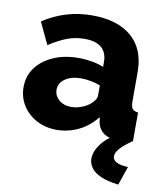

<svg xmlns="http://www.w3.org/2000/svg" viewBox="-83 -603 752 880"><g transform="rotate(10 293.0 -163.5)"><path d="M22 -157Q22 -209 51 -248Q80 -287 131 -309.5Q182 -332 248 -332Q280 -332 311 -326.5Q342 -321 365 -311V-334Q365 -377 339 -400Q313 -423 260 -423Q216 -423 177.5 -408Q139 -393 96 -365L48 -467Q100 -501 156.5 -518Q213 -535 276 -535Q394 -535 459.5 -478.5Q525 -422 525 -315V-178Q525 -154 532.5 -144.5Q540 -135 559 -133V0Q539 4 521.5 6Q504 8 491 8Q446 8 422.5 -10Q399 -28 393 -59L390 -82Q355 -37 306.5 -13.5Q258 10 205 10Q153 10 111.5 -12Q70 -34 46 -72Q22 -110 22 -157ZM340 -137Q351 -146 358 -157Q365 -168 365 -178V-225Q345 -233 320.5 -237.5Q296 -242 275 -242Q231 -242 202 -222.5Q173 -203 173 -171Q173 -153 183 -138Q193 -123 210.5 -114Q228 -105 252 -105Q276 -105 300 -114Q324 -123 340 -137ZM385 113Q385 78 412 42.5Q439 7 492 -22H544L559 0Q523 24 504 45Q485 66 485 83Q485 100 503 110Q521 120 557 121L527 208Q476 202 444.5 188Q413 174 399 154Q385 134 385 113Z"/></g></svg>

Font: Raleway Thin ExtraBold
Style: Regular
Weight: 800
Version: Version 4.026